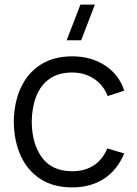

<svg xmlns="http://www.w3.org/2000/svg" viewBox="-20 -800 594 835"><path d="M294 15Q212.3 15 156 -21.5Q99.7 -58 70.3 -122.3Q41 -186.7 40 -270Q41 -355 70.9 -419.2Q100.8 -483.3 157.3 -519.2Q213.8 -555 294.7 -555Q376.5 -555 437.2 -515.1Q498 -475.2 520.3 -405.7L448.3 -382.3Q429.3 -431 388.2 -457.8Q347.2 -484.7 294 -484.7Q234.3 -484.7 195.5 -457.2Q156.7 -429.8 137.7 -381.4Q118.7 -333 118 -270Q119 -173.2 163.1 -114.2Q207.2 -55.3 294 -55.3Q349 -55.3 387.7 -80.7Q426.3 -106 446.7 -154.3L520.3 -132.7Q490.3 -60.7 432.3 -22.8Q374.3 15 294 15ZM270 -625H333L392.7 -780H329.7Z"/></svg>

Font: Manrope Variable Light
Style: Regular
Weight: 200
Designer: Mikhail Sharanda
Foundry: Mikhail Sharanda
Version: Version 4.505